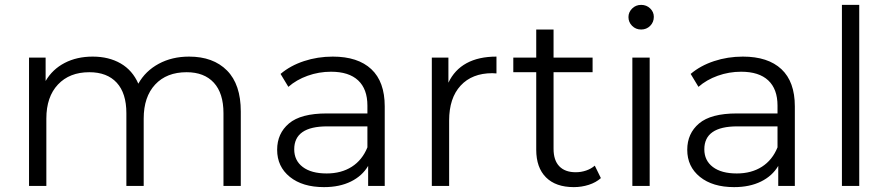

<svg xmlns="http://www.w3.org/2000/svg" viewBox="-20 -762 3641 787"><path d="M967 -305V0H896V-298Q896 -380 856.5 -423Q817 -466 745 -466Q663 -466 616 -415.5Q569 -365 569 -276V0H498V-298Q498 -380 458.5 -423Q419 -466 346 -466Q265 -466 217.5 -415.5Q170 -365 170 -276V0H99V-526H167V-430Q195 -478 245 -504Q295 -530 360 -530Q426 -530 474.5 -502Q523 -474 547 -419Q576 -471 630.5 -500.5Q685 -530 755 -530Q854 -530 910.5 -473Q967 -416 967 -305Z M1557 -326V0H1489V-82Q1465 -41 1418.5 -18Q1372 5 1308 5Q1220 5 1168 -37Q1116 -79 1116 -148Q1116 -215 1164.5 -256Q1213 -297 1319 -297H1486V-329Q1486 -397 1448 -432.5Q1410 -468 1337 -468Q1287 -468 1241 -451.5Q1195 -435 1162 -406L1130 -459Q1170 -493 1226 -511.5Q1282 -530 1344 -530Q1447 -530 1502 -478.5Q1557 -427 1557 -326ZM1486 -158V-244H1321Q1186 -244 1186 -150Q1186 -104 1221 -77.5Q1256 -51 1319 -51Q1379 -51 1422 -78.5Q1465 -106 1486 -158Z M2015 -530V-461L1998 -462Q1915 -462 1868 -411Q1821 -360 1821 -268V0H1750V-526H1818V-423Q1843 -476 1892.5 -503Q1942 -530 2015 -530Z M2443 -32Q2423 -14 2393.5 -4.5Q2364 5 2332 5Q2258 5 2218 -35Q2178 -75 2178 -148V-466H2084V-526H2178V-641H2249V-526H2409V-466H2249V-152Q2249 -105 2272.5 -80.5Q2296 -56 2340 -56Q2362 -56 2382.5 -63Q2403 -70 2418 -83Z M2572 -526H2643V0H2572ZM2556 -692Q2556 -712 2571 -727Q2586 -742 2608 -742Q2630 -742 2645 -727.5Q2660 -713 2660 -693Q2660 -671 2645 -656Q2630 -641 2608 -641Q2586 -641 2571 -656Q2556 -671 2556 -692Z M3238 -326V0H3170V-82Q3146 -41 3099.5 -18Q3053 5 2989 5Q2901 5 2849 -37Q2797 -79 2797 -148Q2797 -215 2845.5 -256Q2894 -297 3000 -297H3167V-329Q3167 -397 3129 -432.5Q3091 -468 3018 -468Q2968 -468 2922 -451.5Q2876 -435 2843 -406L2811 -459Q2851 -493 2907 -511.5Q2963 -530 3025 -530Q3128 -530 3183 -478.5Q3238 -427 3238 -326ZM3167 -158V-244H3002Q2867 -244 2867 -150Q2867 -104 2902 -77.5Q2937 -51 3000 -51Q3060 -51 3103 -78.5Q3146 -106 3167 -158Z M3431 -742H3502V0H3431Z"/></svg>

Font: APTA Sans Regular
Style: Regular
Weight: 400
Version: Version 7.200